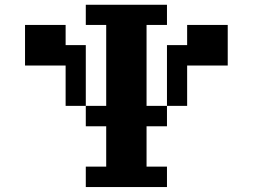

<svg xmlns="http://www.w3.org/2000/svg" viewBox="-20 -712 1040 790"><path d="M333 -26.4H417V-192.4H333V-276.4H417V-609.4H333V-692.4H667V-609.4H583V-276.4H667V-192.4H583V-26.4H667V57.6H333ZM83 -442.4V-609.4H250V-526.4H333V-276.4H250V-442.4ZM667 -276.4V-526.4H750V-609.4H917V-442.4H750V-276.4Z"/></svg>

Font: KH Dot Dougenzaka 12
Style: Regular
Weight: 400
Designer: Original version for X68000 by Keitarou Hiraki (http://hp.vector.co.jp/authors/VA000874/) / TrueType conversion by Homem
Version: Version 1.00.20150527